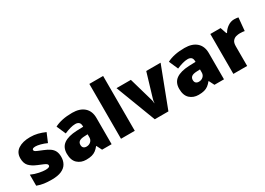

<svg xmlns="http://www.w3.org/2000/svg" viewBox="-8 -1527 3181 2304"><g transform="rotate(-30 1583.0 -375.0)"><path d="M477 -170Q477 -118 453.5 -77Q430 -36 378.5 -13Q327 10 243 10Q184 10 137.5 3.5Q91 -3 43 -21V-174Q96 -150 150 -139.5Q204 -129 235 -129Q297 -129 297 -157Q297 -169 287 -178Q277 -187 251.5 -198Q226 -209 179 -228Q110 -257 76 -294.5Q42 -332 42 -400Q42 -481 104.5 -522Q167 -563 270 -563Q325 -563 373 -551Q421 -539 473 -516L421 -393Q380 -412 338 -423Q296 -434 271 -434Q224 -434 224 -411Q224 -401 232.5 -393Q241 -385 265 -375Q289 -365 335 -346Q383 -327 414.5 -304.5Q446 -282 461.5 -250.5Q477 -219 477 -170Z M853 -563Q958 -563 1017 -511Q1076 -459 1076 -363V0H944L907 -73H903Q880 -44 855.5 -25.5Q831 -7 799 1.5Q767 10 721 10Q649 10 601 -34Q553 -78 553 -169Q553 -258 614.5 -301Q676 -344 793 -349L885 -352V-360Q885 -397 867 -412.5Q849 -428 818 -428Q785 -428 745 -416.5Q705 -405 664 -387L609 -513Q657 -538 717.5 -550.5Q778 -563 853 -563ZM842 -245Q790 -243 768.5 -226.5Q747 -210 747 -180Q747 -152 762 -138.5Q777 -125 802 -125Q837 -125 861.5 -147Q886 -169 886 -204V-247Z M1397 0H1206V-760H1397Z M1674 0 1463 -553H1662L1756 -226Q1758 -222 1761.5 -204Q1765 -186 1765 -170H1768Q1768 -187 1771.5 -202Q1775 -217 1777 -225L1875 -553H2074L1863 0Z M2410 -563Q2515 -563 2574 -511Q2633 -459 2633 -363V0H2501L2464 -73H2460Q2437 -44 2412.5 -25.5Q2388 -7 2356 1.5Q2324 10 2278 10Q2206 10 2158 -34Q2110 -78 2110 -169Q2110 -258 2171.5 -301Q2233 -344 2350 -349L2442 -352V-360Q2442 -397 2424 -412.5Q2406 -428 2375 -428Q2342 -428 2302 -416.5Q2262 -405 2221 -387L2166 -513Q2214 -538 2274.5 -550.5Q2335 -563 2410 -563ZM2399 -245Q2347 -243 2325.5 -226.5Q2304 -210 2304 -180Q2304 -152 2319 -138.5Q2334 -125 2359 -125Q2394 -125 2418.5 -147Q2443 -169 2443 -204V-247Z M3097 -563Q3113 -563 3130 -561Q3147 -559 3155 -557L3138 -377Q3128 -379 3113.5 -381Q3099 -383 3073 -383Q3049 -383 3021.5 -376Q2994 -369 2974 -345.5Q2954 -322 2954 -272V0H2763V-553H2905L2935 -465H2944Q2967 -506 3008.5 -534.5Q3050 -563 3097 -563Z"/></g></svg>

Font: Noto Sans Thaana Black
Style: Regular
Weight: 900
Designer: David Williams
Foundry: Google Inc.
Version: Version 3.001; ttfautohint (v1.8.4.7-5d5b)